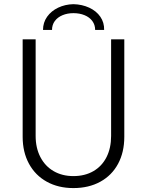

<svg xmlns="http://www.w3.org/2000/svg" viewBox="-20 -912 718 939"><path d="M90.8 -243.2V-719.7H154.3V-247.1Q154.3 -188.5 177.5 -143.8Q200.7 -99.1 242.4 -75Q284.2 -50.8 338.9 -50.8Q395 -50.8 436.8 -75Q478.5 -99.1 501 -143.6Q523.4 -188 523.4 -247.1V-719.7H587.9V-243.2Q587.9 -167.5 557.4 -110.8Q526.9 -54.2 470.5 -23.2Q414.1 7.8 338.9 7.8Q265.1 7.8 209 -23.2Q152.8 -54.2 121.8 -111.1Q90.8 -168 90.8 -243.2ZM489.3 -765.6H445.3Q445.3 -790.5 431.6 -809.1Q418 -827.6 393.8 -837.6Q369.6 -847.7 338.9 -847.7Q309.6 -847.7 285.6 -837.6Q261.7 -827.6 248 -809.1Q234.4 -790.5 234.4 -765.6H190.4Q190.4 -801.8 210.4 -830.1Q230.5 -858.4 264.4 -874.5Q298.3 -890.6 338.9 -891.6Q381.3 -890.6 416.3 -874.5Q451.2 -858.4 470.7 -830.1Q490.2 -801.8 489.3 -765.6Z"/></svg>

Font: Reddit Sans Chocolate Light
Style: Regular
Weight: 300
Designer: Stephen Hutchings
Foundry: Reddit
Version: Version 1.013